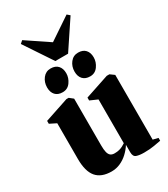

<svg xmlns="http://www.w3.org/2000/svg" viewBox="-234 -1074 1037 1187"><g transform="rotate(-30 284.0 -480.0)"><path d="M433.5 9.5Q400 9.5 379.5 2.5Q359 -4.5 359 -35.5V-88.5Q341.5 -61 317.2 -38.5Q293 -16 263.5 -3Q234 10 201.5 10Q128.5 10 93.2 -31.5Q58 -73 58 -161V-416.5L11 -440V-460.5L181.5 -517.5H197.5L224.5 -496V-162Q224.5 -132 229 -113.5Q233.5 -95 244 -86.5Q254.5 -78 272.5 -78Q292.5 -78 307 -82Q321.5 -86 332.5 -92Q343.5 -98 352.5 -104V-416.5L299 -440V-460.5L469.5 -517.5H488.5L518 -496V-34L555 -25V-5Q536.5 -1.5 505.8 4Q475 9.5 433.5 9.5ZM183.5 -565.5Q150 -565.5 132 -585.2Q114 -605 114 -639Q114 -676 135.2 -703.2Q156.5 -730.5 190.5 -730.5H191.5Q224.5 -730.5 242.8 -710.8Q261 -691 261 -657Q261 -623.5 240.2 -594.5Q219.5 -565.5 184 -565.5ZM379.5 -565.5Q346.5 -565.5 328.2 -585.2Q310 -605 310 -639Q310 -676 331.2 -703.2Q352.5 -730.5 387 -730.5H387.5Q421 -730.5 439 -710.8Q457 -691 457 -657Q457 -623.5 436.2 -594.5Q415.5 -565.5 380.5 -565.5ZM240 -755.5 108 -953.5 127 -970 285.5 -863.5 444 -970 463 -953.5 331 -755.5Z"/></g></svg>

Font: Merriweather 144pt Black
Style: Regular
Weight: 900
Version: Version 2.100